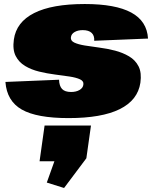

<svg xmlns="http://www.w3.org/2000/svg" viewBox="-20 -574 763 956"><path d="M321 14Q163 14 88.5 -28.5Q14 -71 7 -166L274 -177Q275 -146 289 -131Q303 -116 334 -116Q359 -116 376 -126Q393 -136 395 -152Q398 -170 378.5 -179Q359 -188 326 -193Q293 -198 253.5 -203Q214 -208 175 -217.5Q136 -227 105 -245.5Q74 -264 58 -295.5Q42 -327 49 -377Q61 -464 150 -509Q239 -554 402 -554Q555 -554 633.5 -511.5Q712 -469 717 -382L449 -371Q451 -396 436.5 -410Q422 -424 392 -424Q368 -424 351.5 -414.5Q335 -405 333 -388Q331 -371 350 -362Q369 -353 402 -347.5Q435 -342 474.5 -337Q514 -332 552.5 -322Q591 -312 622.5 -293.5Q654 -275 670 -243.5Q686 -212 679 -162Q666 -75 576 -30.5Q486 14 321 14ZM433 51 410 214 299 362 213 335 293 111 372 229H177L202 51Z"/></svg>

Font: Pathway Extreme 28pt Black
Style: Italic
Weight: 900
Italic angle: -8°
Designer: Eduardo Rodriguez Tunni
Foundry: Eduardo Rodriguez Tunni
Version: Version 1.001;gftools[0.9.26]